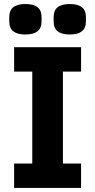

<svg xmlns="http://www.w3.org/2000/svg" viewBox="-20 -932 472 952"><path d="M26 -824V-849Q26 -912 106 -912Q186 -912 186 -849V-824Q186 -761 106 -761Q26 -761 26 -824ZM246 -824V-849Q246 -912 326 -912Q406 -912 406 -849V-824Q406 -761 326 -761Q246 -761 246 -824ZM50 0V-121H140V-577H50V-698H382V-577H292V-121H382V0Z"/></svg>

Font: Anuphan
Style: Bold
Weight: 700
Designer: Mike Abbink, Paul van der Laan, Pieter van Rosmalen, Mint Tantisuwanna
Foundry: Bold Monday; Cadson Demak
Version: Version 3.002;hotconv 1.0.109;makeotfexe 2.5.65596